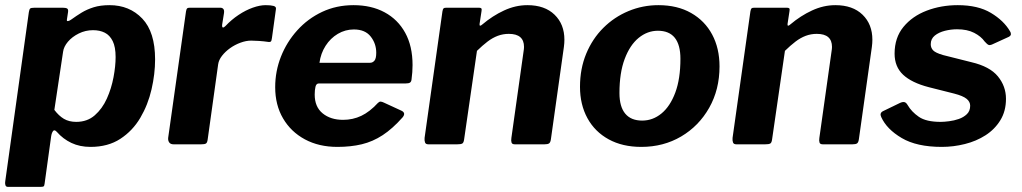

<svg xmlns="http://www.w3.org/2000/svg" viewBox="-22 -560 3967 745"><path d="M7.9 165Q1.1 165 -1.1 158.1Q-3.2 151.2 -1.5 142.2L89.9 -512.6Q91.7 -523.9 95.1 -526.9Q98.5 -530 111.9 -530H222Q233.4 -530 238.5 -526.9Q243.7 -523.7 242 -513L237.5 -483.4Q236.5 -477.4 242.2 -478.3Q247.9 -479.2 254.9 -484.5Q273.9 -498.2 294.5 -510.9Q315.2 -523.5 341.4 -531.8Q367.7 -540 403 -540Q480.4 -540 530.1 -487.9Q579.8 -435.7 579.8 -329.6Q579.8 -273.1 566 -213.4Q552.3 -153.6 522.5 -103Q492.7 -52.4 444.8 -21.2Q397 10 329.1 10Q287.8 10 255.1 -5.4Q222.4 -20.9 198.7 -48.1Q189.2 -58.7 183.8 -51.4Q178.4 -44.1 176.4 -30.6L151.1 152.4Q150.1 161 147.5 163Q145 165 137.1 165H7.9ZM273.8 -87.1Q316.6 -87.1 345.7 -112.6Q374.9 -138.1 392.6 -177.4Q410.3 -216.7 418.4 -260Q426.6 -303.2 426.6 -338.7Q426.6 -377.9 415.3 -400.6Q404 -423.4 384.6 -433.1Q365.2 -442.9 339 -442.9Q309.7 -442.9 283.8 -430.1Q258 -417.4 241.6 -398.1Q225.2 -378.7 222.7 -358.7L188.9 -133.6Q206 -110.8 225.9 -98.9Q245.9 -87.1 273.8 -87.1Z M651.6 0Q639.8 0 634.6 -7.3Q629.5 -14.6 630.5 -25L699.7 -515.6Q701.4 -524.9 703.9 -527.4Q706.5 -530 714.1 -530H833.4Q840.5 -530 844.7 -525.1Q848.8 -520.3 847.1 -508.9L840 -464.3Q839 -454.3 842.7 -453.4Q846.4 -452.6 852.5 -458.7Q876.3 -483.9 903.7 -502.1Q931.1 -520.4 958.7 -530.2Q986.3 -540 1008.7 -540Q1028.7 -540 1039.5 -537Q1050.4 -534 1048.7 -524.7L1033.3 -413.2Q1031.9 -402 1029.2 -399.2Q1026.6 -396.4 1021 -397.1Q1001.3 -400 982.6 -401.2Q963.8 -402.4 952.5 -402.4Q932.8 -402.4 911.2 -394.4Q889.6 -386.5 870.7 -373.1Q851.9 -359.6 839.3 -343.3Q826.8 -327 824.5 -310.6L783.8 -18.7Q782.1 -6.1 777 -3.1Q772 0 758.4 0H651.6Z M1287.1 10Q1215.3 10 1161 -19.3Q1106.7 -48.6 1076.3 -100.6Q1045.8 -152.6 1045.8 -221.7Q1045.8 -283.7 1068.2 -340.4Q1090.6 -397.1 1131.4 -442.3Q1172.2 -487.6 1227.7 -513.8Q1283.1 -540 1349.7 -540Q1418.9 -540 1470.3 -512.3Q1521.8 -484.6 1550.3 -432.7Q1578.8 -380.9 1578.8 -307.5Q1578.8 -294.2 1577.8 -280.1Q1576.8 -265.9 1574.8 -251.3Q1573.8 -242.9 1568.8 -239.5Q1563.8 -236.2 1552.2 -236.2H1215.3Q1205.1 -236.2 1202.1 -223.3Q1199.1 -210.5 1199.1 -193Q1199.1 -145.2 1230 -120.1Q1260.9 -95 1309.1 -95Q1347.3 -95 1380 -110.6Q1412.8 -126.2 1444.6 -160.8Q1450.1 -166.2 1455.4 -165.7Q1460.8 -165.2 1467.7 -161.8L1534.4 -131.1Q1554.3 -122.4 1540.6 -105.1Q1501.2 -60.6 1462.8 -35.5Q1424.4 -10.4 1381.8 -0.2Q1339.1 10 1287.1 10ZM1413.8 -316.4Q1424 -316.4 1431 -324.7Q1437.9 -333.1 1437.9 -355.4Q1437.9 -390.9 1416.3 -418.3Q1394.8 -445.7 1351 -445.7Q1317.8 -445.7 1288.9 -428.7Q1260.1 -411.6 1241.3 -382.2Q1222.5 -352.8 1217.6 -316.4Z M1640.2 0Q1629.8 0 1627.2 -7.3Q1624.5 -14.6 1625.5 -25L1694.7 -515.6Q1696.4 -524.9 1698.9 -527.4Q1701.5 -530 1709.1 -530H1837Q1842.7 -530 1845.4 -527.6Q1848.1 -525.3 1846.4 -516.7L1838.8 -466.8Q1837.8 -454.7 1849.4 -465Q1889.5 -498.9 1933.9 -519.4Q1978.3 -540 2024.4 -540Q2091.7 -540 2129.9 -502.9Q2168 -465.9 2168 -405.9Q2168 -399.2 2167.5 -392.3Q2167 -385.5 2166 -377.7L2115.6 -19.7Q2113.9 -7.6 2108.8 -3.8Q2103.7 0 2090.9 0H1975.6Q1965.1 0 1962.9 -6.9Q1960.6 -13.8 1962.3 -25L2009.3 -358.8Q2010.3 -364.6 2010.8 -369.6Q2011.3 -374.6 2011.3 -378.1Q2011.3 -403.1 1996.6 -415.9Q1982 -428.6 1952.3 -428.6Q1929.9 -428.6 1909.4 -421Q1889 -413.3 1869.6 -398.5Q1850.2 -383.7 1828.7 -362.7L1778.8 -18.7Q1777.1 -6.1 1771.7 -3.1Q1766.3 0 1752 0H1640.2Z M2466.3 10Q2393.4 10 2339.9 -19.3Q2286.3 -48.6 2257.4 -101.4Q2228.5 -154.3 2228.5 -223.1Q2228.5 -293.4 2252.6 -351.6Q2276.8 -409.8 2319 -451.8Q2361.2 -493.9 2416.4 -516.9Q2471.6 -540 2532.7 -540Q2606.3 -540 2659.5 -509.7Q2712.8 -479.4 2741.4 -425.9Q2769.9 -372.4 2769.9 -302.3Q2769.9 -212.6 2729.8 -141.7Q2689.7 -70.9 2621 -30.4Q2552.4 10 2466.3 10ZM2469.6 -92.1Q2511.2 -92.1 2544.7 -119.7Q2578.3 -147.3 2598.3 -200.8Q2618.2 -254.2 2618.2 -332.1Q2618.2 -386 2596.3 -413.4Q2574.4 -440.7 2530.7 -440.7Q2490.1 -440.7 2456.1 -413Q2422.1 -385.2 2401.9 -331.3Q2381.6 -277.3 2381.6 -199Q2381.6 -146.1 2404 -119.1Q2426.3 -92.1 2469.6 -92.1Z M2835.2 0Q2824.8 0 2822.2 -7.3Q2819.5 -14.6 2820.5 -25L2889.7 -515.6Q2891.4 -524.9 2893.9 -527.4Q2896.5 -530 2904.1 -530H3032Q3037.7 -530 3040.4 -527.6Q3043.1 -525.3 3041.4 -516.7L3033.8 -466.8Q3032.8 -454.7 3044.4 -465Q3084.5 -498.9 3128.9 -519.4Q3173.3 -540 3219.4 -540Q3286.7 -540 3324.9 -502.9Q3363 -465.9 3363 -405.9Q3363 -399.2 3362.5 -392.3Q3362 -385.5 3361 -377.7L3310.6 -19.7Q3308.9 -7.6 3303.8 -3.8Q3298.7 0 3285.9 0H3170.6Q3160.1 0 3157.9 -6.9Q3155.6 -13.8 3157.3 -25L3204.3 -358.8Q3205.3 -364.6 3205.8 -369.6Q3206.3 -374.6 3206.3 -378.1Q3206.3 -403.1 3191.6 -415.9Q3177 -428.6 3147.3 -428.6Q3124.9 -428.6 3104.4 -421Q3084 -413.3 3064.6 -398.5Q3045.2 -383.7 3023.7 -362.7L2973.8 -18.7Q2972.1 -6.1 2966.7 -3.1Q2961.3 0 2947 0H2835.2Z M3632.4 10Q3535.1 10 3476.9 -24.4Q3418.6 -58.7 3397.3 -105.9Q3390 -121.4 3404.3 -128.7L3469.3 -160.2Q3479.5 -165.1 3486.6 -163.9Q3493.7 -162.8 3499.7 -152.6Q3514.7 -126.5 3543.2 -106.8Q3571.6 -87.1 3627.9 -87.1Q3641.3 -87.1 3660.7 -89.6Q3680.2 -92 3698.5 -98.4Q3716.9 -104.8 3729.7 -117.1Q3742.5 -129.5 3742.5 -149.7Q3742.5 -165.2 3728.7 -176.5Q3714.9 -187.9 3680.6 -196.8L3581.6 -221.8Q3515.4 -239 3482.3 -270Q3449.2 -301 3449.2 -351.8Q3449.2 -413.7 3483.6 -455.6Q3518 -497.4 3573.9 -518.7Q3629.7 -540 3694.4 -540Q3772.8 -540 3823 -509.9Q3873.2 -479.9 3897.3 -438.2Q3900.8 -433 3900.5 -427.1Q3900.2 -421.2 3892.2 -417L3826.3 -386.9Q3818.6 -383.8 3813.6 -385.9Q3808.6 -387.9 3798.8 -398.8Q3784.8 -418.8 3757.9 -432.6Q3731.1 -446.4 3691.4 -446.4Q3668.1 -446.4 3644.4 -440.5Q3620.7 -434.5 3605.1 -421.9Q3589.5 -409.2 3589.5 -388.4Q3589.5 -374.3 3598.8 -364.6Q3608.1 -354.9 3636.8 -346.5L3747.2 -318.7Q3818.6 -302 3850 -263.7Q3881.4 -225.3 3881.4 -176.7Q3881.4 -128.8 3859.6 -93.5Q3837.9 -58.1 3802 -35.1Q3766.2 -12.1 3721.8 -1.1Q3677.5 10 3632.4 10Z"/></svg>

Font: Libre Franklin Thin
Style: Italic
Weight: 100
Italic angle: -8°
Designer: Pablo Impallari, Rodrigo Fuenzalida, Nhung Nguyen
Foundry: Impallari Type
Version: Version 3.000